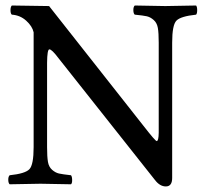

<svg xmlns="http://www.w3.org/2000/svg" viewBox="-20 -667 739 697"><path d="M556.2 -512.2Q556.2 -547.4 553 -565.7Q549.8 -584 537.8 -594.5Q525.9 -605 512.9 -607.9Q500 -610.8 469.2 -613.8Q464.4 -617.7 464.1 -629.9Q463.9 -642.1 469.2 -647Q557.1 -645 580.1 -645Q609.9 -645 691.9 -647Q695.8 -642.1 695.8 -630.1Q695.8 -618.2 691.9 -613.8Q635.7 -607.9 620.4 -592Q605 -576.2 605 -512.2V-21Q605 9.8 582 9.8Q560.1 9.8 542 -14.2L192.9 -455.1Q168 -488.3 159.2 -487.8Q151.4 -487.8 150.9 -439V-132.8Q150.9 -97.7 154.1 -79.3Q157.2 -61 169.2 -50.5Q181.2 -40 194.1 -37.1Q207 -34.2 237.8 -30.8Q241.7 -25.9 241.9 -13.9Q242.2 -2 237.8 2Q153.8 0 127 0Q101.1 0 15.1 2Q10.3 -2 10 -13.9Q9.8 -25.9 15.1 -30.8Q71.3 -36.6 86.7 -52.7Q102.1 -68.8 102.1 -132.8V-549.8Q97.2 -571.8 75.2 -591.8Q53.2 -611.8 22.9 -613.8Q18.1 -617.7 18.1 -629.9Q18.1 -642.1 22.9 -647L158.2 -645L501 -210Q543.9 -154.8 548.8 -154.8Q555.7 -154.8 556.2 -185.1Z"/></svg>

Font: Linux Libertine
Style: Regular
Weight: 400
Designer: Philipp H. Poll
Foundry: Philipp H. Poll
Version: Version 5.3.0 ; ttfautohint (v0.9)